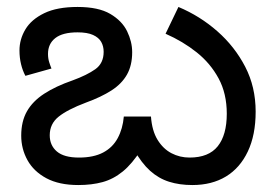

<svg xmlns="http://www.w3.org/2000/svg" viewBox="-20 -520 790 552"><path d="M533 12Q496 12 466 2.5Q436 -7 411.5 -29Q387 -51 365 -90H386Q360 -49 333 -27Q306 -5 275 3.5Q244 12 205 12Q150 12 113.5 -7.5Q77 -27 59 -59.5Q41 -92 41 -130Q41 -171 57.5 -200Q74 -229 107 -250.5Q140 -272 189 -289Q230 -304 254 -321Q278 -338 278 -371Q278 -387 271 -399.5Q264 -412 247.5 -419.5Q231 -427 203 -427Q160 -427 139 -410.5Q118 -394 118 -365Q118 -352 121.5 -341Q125 -330 128 -323L53 -302Q45 -317 40.5 -335.5Q36 -354 36 -375Q36 -407 53 -435.5Q70 -464 107 -482Q144 -500 203 -500Q263 -500 297 -480Q331 -460 345.5 -430Q360 -400 360 -370Q360 -332 345 -305.5Q330 -279 300.5 -260Q271 -241 227 -225Q174 -205 148.5 -184.5Q123 -164 123 -131Q123 -102 143.5 -84.5Q164 -67 207 -67Q249 -67 276.5 -81.5Q304 -96 318.5 -123Q333 -150 336 -185H414Q417 -144 433 -118Q449 -92 473 -79.5Q497 -67 525 -67Q580 -67 606 -99.5Q632 -132 632 -193Q632 -251 608.5 -294.5Q585 -338 545.5 -369.5Q506 -401 456 -423L493 -500Q555 -474 605 -430Q655 -386 685 -328Q715 -270 715 -199Q715 -132 692.5 -84.5Q670 -37 629.5 -12.5Q589 12 533 12Z"/></svg>

Font: hexltelugu05
Style: Book
Weight: 400
Designer: Jelle Bosma - Monotype Design Team
Foundry: Monotype Imaging Inc.
Version: Version 2.003